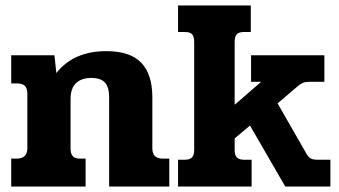

<svg xmlns="http://www.w3.org/2000/svg" viewBox="-20 -682 1239 702"><path d="M21 -102H40Q80 -102 80 -140V-340Q80 -359 71 -368Q62 -377 42 -377H21V-480H179L186 -415Q249 -495 369 -495Q456 -495 496.5 -452.5Q537 -410 537 -327V-139Q537 -102 576 -102H599V0H379V-326Q379 -364 363.5 -380.5Q348 -397 314 -397Q278 -397 258 -378Q238 -359 238 -320V-139Q238 -120 246 -111Q254 -102 273 -102H293V0H21Z M631 -98H655Q674 -98 682 -106.5Q690 -115 690 -134V-528Q690 -548 682.5 -556.5Q675 -565 656 -565H631V-662H897V-565H872Q853 -565 845.5 -556.5Q838 -548 838 -528V-299L935 -383H898V-480H1166V-383H1113Q1097 -383 1088.5 -379.5Q1080 -376 1070 -368L995 -304L1101 -119Q1108 -107 1116.5 -102.5Q1125 -98 1141 -98H1188V0H1023L894 -223L838 -176V-133Q838 -115 846 -106.5Q854 -98 872 -98H900V0H631Z"/></svg>

Font: Pridi SemiBold
Style: Regular
Weight: 600
Designer: Katatrad Team
Foundry: CadsonDemak
Version: Version 1.001